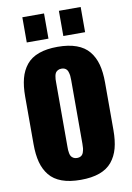

<svg xmlns="http://www.w3.org/2000/svg" viewBox="-110 -1107 819 1187"><g transform="rotate(-10 299.5 -513.5)"><path d="M346.2 -881.8V-1040H482.9V-881.8ZM116.7 -881.8V-1040H252.9V-881.8ZM48.8 -255.4V-554.2Q48.8 -619.6 61.5 -667.7Q74.2 -715.8 103 -751.2Q131.8 -786.6 180.7 -804.4Q229.5 -822.3 298.8 -822.3Q368.2 -822.3 417.2 -804.4Q466.3 -786.6 495.4 -751.2Q524.4 -715.8 537.4 -667.7Q550.3 -619.6 550.3 -554.2V-255.4Q550.3 -189.9 537.4 -141.8Q524.4 -93.8 495.4 -58.3Q466.3 -22.9 417.2 -5.1Q368.2 12.7 298.8 12.7Q229.5 12.7 180.7 -5.1Q131.8 -22.9 103 -58.3Q74.2 -93.8 61.5 -141.8Q48.8 -189.9 48.8 -255.4ZM298.8 -124.5Q314.9 -124.5 325.2 -131.6Q335.4 -138.7 339.8 -152.3Q344.2 -166 345.5 -177.2Q346.7 -188.5 346.7 -205.1V-605Q346.7 -621.6 345.5 -632.8Q344.2 -644 339.8 -657.5Q335.4 -670.9 325.2 -678Q314.9 -685.1 298.8 -685.1Q285.6 -685.1 276.4 -679.7Q267.1 -674.3 262.5 -667.2Q257.8 -660.2 255.4 -647.7Q252.9 -635.3 252.7 -627.2Q252.4 -619.1 252.4 -605V-205.1Q252.4 -191.4 252.7 -183.1Q252.9 -174.8 255.4 -162.4Q257.8 -149.9 262.5 -142.8Q267.1 -135.7 276.4 -130.1Q285.6 -124.5 298.8 -124.5Z"/></g></svg>

Font: Oswald
Style: Heavy
Weight: 800
Designer: Vernon Adams
Foundry: Vernon Adams
Version: 3.0; ttfautohint (v0.95) -l 8 -r 50 -G 200 -x 0 -w "G" -W -c